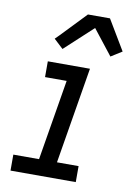

<svg xmlns="http://www.w3.org/2000/svg" viewBox="-86 -818 622 875"><g transform="rotate(10 225.0 -381.0)"><path d="M25 0V-74H144L206 -447H106V-520H301L227 -74H327V0ZM162 -587 119 -627 138 -646 249 -762H351L434 -623L383 -591L292 -707Z"/></g></svg>

Font: Iosevka Custom Oblique
Style: Regular
Weight: 400
Italic angle: -9°
Designer: Belleve Invis
Foundry: Belleve Invis
Version: Version 27.0.1